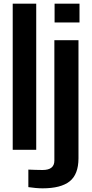

<svg xmlns="http://www.w3.org/2000/svg" viewBox="-20 -820 505 1051"><path d="M49.6 0V-800H178.3V0ZM278.8 -696.9V-800H415.2V-696.9ZM213.1 210.9Q195.8 210.9 174.6 209Q153.5 207.1 135.2 204.3V108.4Q149.7 109.1 172.6 109.8Q195.5 110.6 212.8 110.6Q245.7 110.6 261.6 97.6Q277.6 84.7 277.6 59.3V-600H409.6V47.3Q409.3 134.5 361.3 172.7Q313.2 210.9 213.1 210.9Z"/></svg>

Font: Big Shoulders Stencil Text SC Thin
Style: Regular
Weight: 100
Designer: Patric King
Foundry: XO Type Co
Version: Version 2.001